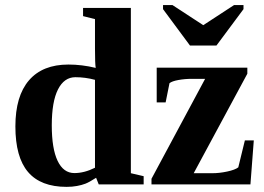

<svg xmlns="http://www.w3.org/2000/svg" viewBox="-20 -725 1040 755"><path d="M357.9 -25.9Q330.6 -8.3 315.9 -2.7Q301.3 2.9 282.7 6.3Q264.2 9.8 241.7 9.8Q140.1 9.8 90.3 -48.6Q40.5 -106.9 40.5 -228Q40.5 -347.2 94 -409.2Q147.5 -471.2 249 -471.2Q302.2 -471.2 356.4 -458Q353.5 -474.1 353.5 -533.7V-649.9L306.6 -661.6V-693.8H494.6V-43.9L544.9 -32.2V0H368.2ZM183.6 -231.9Q183.6 -140.6 206.5 -92.5Q229.5 -44.4 272.5 -44.4Q311.5 -44.4 353.5 -65.4V-411.1Q315.4 -421.4 276.4 -421.4Q232.4 -421.4 208 -373.3Q183.6 -325.2 183.6 -231.9ZM575.7 0V-22L786.6 -415H734.4Q707 -415 681.6 -410.4Q656.2 -405.8 646.5 -397.9L631.3 -322.3H596.2V-459H952.6V-435.1L741.7 -43.9H814.9Q842.8 -43.9 873.5 -50.5Q904.3 -57.1 917 -66.9L942.9 -172.9H978L964.8 0ZM937.5 -705.1V-689L831.1 -545.9H727.1L621.1 -689V-705.1H658.2L779.3 -626L900.4 -705.1Z"/></svg>

Font: Tinos
Style: Bold
Weight: 700
Designer: Steve Matteson
Foundry: Monotype Imaging Inc.
Version: Version 1.23